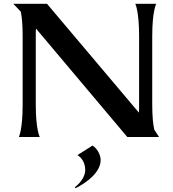

<svg xmlns="http://www.w3.org/2000/svg" viewBox="-20 -720 911 1009"><path d="M50 -700 89 -659C95 -633 99 -592 99 -530V-169C99 -38 79 0 79 0H189C189 0 168 -38 168 -169V-530C168 -545 168 -558 169 -570L649 0H816L791 -38C785 -64 780 -106 780 -169V-530C780 -662 801 -700 801 -700H691C691 -700 711 -662 711 -530V-169C711 -154 711 -140 710 -128L227 -700ZM373 264 377 269C436 240 509 185 509 121C509 93 490 59 466 45L387 95C423 117 428 157 428 173C428 202 409 237 373 264Z"/></svg>

Font: Coconat Demi
Style: Regular
Weight: 400
Designer: Sara Lavazza
Foundry: Collletttivo
Version: Version 1.000;Glyphs 3.2 (3217)